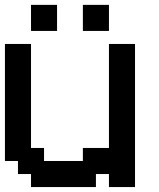

<svg xmlns="http://www.w3.org/2000/svg" viewBox="-20 -757 644 777"><path d="M237.3 0H105.5V-26.4V-52.7H79.1H52.7V-79.1V-105.5H26.4H0V-341.8V-579.1H52.7H105.5V-368.2V-158.2H131.8H158.2V-131.8V-105.5H237.3H315.4V-131.8V-158.2H368.2H420.9V-368.2V-579.1H473.6H526.4V-289.1V0H473.6H420.9V-26.4V-52.7H394.5H368.2V-26.4V0ZM158.2 -631.8H105.5V-684.6V-737.3H158.2H210.9V-684.6V-631.8ZM368.2 -631.8H315.4V-684.6V-737.3H368.2H420.9V-684.6V-631.8Z"/></svg>

Font: VCR Jazz Mono
Style: Regular
Weight: 400
Version: Version 3.1